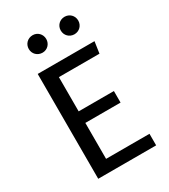

<svg xmlns="http://www.w3.org/2000/svg" viewBox="-230 -1073 1038 1180"><g transform="rotate(-30 289.0 -483.0)"><path d="M200 -966C164 -966 137 -939 137 -904C137 -869 164 -842 200 -842C234 -842 261 -869 261 -904C261 -939 234 -966 200 -966ZM426 -966C391 -966 364 -939 364 -904C364 -869 391 -842 426 -842C461 -842 488 -869 488 -904C488 -939 461 -966 426 -966ZM511 -744H108V0H519V-82H211V-337H461V-419H211V-662H499Z"/></g></svg>

Font: Glow Sans SC Normal Medium
Style: Regular
Weight: 600
Designer: Ryoko NISHIZUKA (kana, bopomofo & ideographs); Paul D. Hunt (Latin, Greek & Cyrillic); Sandoll Communications, Soo-young
Version: Version 0.93